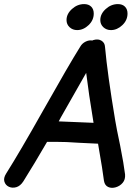

<svg xmlns="http://www.w3.org/2000/svg" viewBox="-56 -915 681 938"><path d="M58 -29Q112 -115 174 -222H218Q225 -222 242 -221.5Q259 -221 269 -221Q284 -220 329.5 -217.5Q375 -215 423 -213Q447 -75 452 -31Q456 -9 472.5 -1.5Q489 6 509.5 0Q530 -6 543.5 -22Q557 -38 555 -63Q549 -113 531 -204Q512 -294 507 -326Q469 -553 457 -686Q456 -706 440 -716Q424 -726 403 -720Q398 -719 395 -717Q379 -720 362 -711.5Q345 -703 336 -687Q282 -601 154 -374Q42 -175 -26 -67Q-40 -45 -34.5 -27.5Q-29 -10 -12.5 -2.5Q4 5 23.5 -0.5Q43 -6 58 -29ZM401 -315Q243 -322 231 -322L241 -341L365 -559Q377 -460 401 -315ZM321 -768Q351 -768 376.5 -792Q402 -816 402 -849Q402 -870 389.5 -882.5Q377 -895 355 -895Q322 -895 295.5 -871Q269 -847 269 -817Q269 -796 284 -782Q299 -768 321 -768ZM486 -768Q516 -768 541.5 -792Q567 -816 567 -849Q567 -870 554.5 -882.5Q542 -895 520 -895Q487 -895 460.5 -871Q434 -847 434 -817Q434 -796 449 -782Q464 -768 486 -768Z"/></svg>

Font: Balsamiq Sans
Style: Italic
Weight: 400
Italic angle: -12°
Designer: Michael Angeles
Foundry: Balsamiq SRL
Version: Version 1.020; ttfautohint (v1.8.4.7-5d5b);gftools[0.9.26]